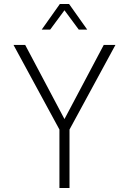

<svg xmlns="http://www.w3.org/2000/svg" viewBox="-20 -933 640 953"><path d="M275 0V-290L47 -710H105L300 -342L495 -710H553L325 -290V0ZM187 -786 277 -913H323L413 -786H371L300 -882L229 -786Z"/></svg>

Font: Geist Mono UltraLight
Style: Regular
Weight: 200
Monospace: yes
Designer: Basement.studio, Andrés Briganti, Mateo Zaragoza
Foundry: Basement.studio, Vercel, Andrés Briganti, Guido Ferreyra, Mateo Zaragoza
Version: Version 1.400; ttfautohint (v1.8.4.7-5d5b)